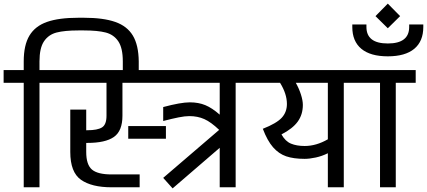

<svg xmlns="http://www.w3.org/2000/svg" viewBox="-30 -1034 2357 1060"><path d="M736 -695V-608H648V-695Q648 -769 623 -806Q598 -843 553.5 -854.5Q509 -866 433 -866H403Q327 -866 282.5 -854.5Q238 -843 213 -806Q188 -769 188 -695V-647H298V-577H188V0H101V-577H-10V-647H101V-695Q101 -785 132.5 -837.5Q164 -890 229.5 -913Q295 -936 403 -936H433Q540 -936 606 -913Q672 -890 703.5 -837.5Q735 -785 736 -695Z M586 -71H741V0H586Q476 0 417 -41.5Q358 -83 358 -195V-429H446V-315H452Q508 -315 533 -330.5Q558 -346 558 -395V-577H277V-647H824V-577H646V-395Q646 -311 599 -278Q552 -245 452 -245H446V-195Q446 -125 477.5 -98Q509 -71 586 -71ZM886 -338V-268H678V-338Z M1381 -647V-577H1271V0H1183V-218L923 6L871 -52L1180 -317Q1135 -360 1098 -376.5Q1061 -393 1015 -393Q991 -393 956 -386Q921 -379 871 -366V-443Q968 -469 1018 -469Q1066 -469 1103.5 -453.5Q1141 -438 1183 -401V-577H804V-647Z M1978 -647V-577H1868V0H1780V-188Q1748 -172 1713.5 -164.5Q1679 -157 1652 -157Q1591 -157 1550 -171Q1509 -185 1477.5 -221Q1446 -257 1421 -323Q1497 -353 1525.5 -384Q1554 -415 1554 -460Q1554 -516 1516 -577H1361V-647ZM1780 -265V-577H1603Q1621 -545 1631.5 -512Q1642 -479 1642 -455Q1642 -402 1614 -363Q1586 -324 1524 -292Q1545 -254 1576.5 -241Q1608 -228 1652 -228Q1716 -228 1780 -265Z M2265 -577H2155V0H2068V-577H1958V-647H2265Z M2249 -723ZM1915 -885V-899H1993V-885Q1993 -794 2111 -794Q2229 -794 2229 -885V-899H2307V-885Q2307 -806 2257 -764.5Q2207 -723 2111 -723Q2015 -723 1965 -764.5Q1915 -806 1915 -885ZM2043 -945 2111 -1014 2179 -945 2111 -878Z"/></svg>

Font: Biryani
Style: Regular
Weight: 400
Designer: Dan Reynolds and Mathieu Réguer
Foundry: Dan Reynolds and Mathieu Réguer
Version: Version 1.004; ttfautohint (v1.1) -l 5 -r 5 -G 72 -x 0 -D la